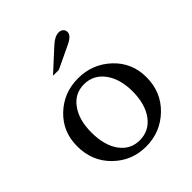

<svg xmlns="http://www.w3.org/2000/svg" viewBox="-220 -943 1094 1094"><g transform="rotate(-45 327.0 -396.5)"><path d="M325 -540Q441 -540 523.5 -462.5Q606 -385 606 -269Q606 -149 523.5 -69.5Q441 10 325 10Q210 10 129 -69.5Q48 -149 48 -269Q48 -386 129 -463Q210 -540 325 -540ZM325 -492Q251 -492 206 -430.5Q161 -369 161 -268Q161 -164 205.5 -102.5Q250 -41 325 -41Q401 -41 447 -103Q493 -165 493 -268Q493 -368 447 -430Q401 -492 325 -492ZM282 -651H235L365 -770Q401 -803 432 -803Q449 -803 459.5 -793.5Q470 -784 470 -768Q470 -740 419 -716Z"/></g></svg>

Font: Libre Baskerville
Style: Regular
Weight: 400
Designer: Pablo Impallari, Rodrigo Fuenzalida
Foundry: Pablo Impallari, Rodrigo Fuenzalida
Version: Version 1.000